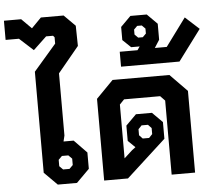

<svg xmlns="http://www.w3.org/2000/svg" viewBox="-101 -1009 1211 1077"><g transform="rotate(-5 505.0 -471.0)"><path d="M108 -73V-642L235 -789V-825L227 -834H188L113 -763L35 -834H-40V-942H57L113 -886L168 -942H296L359 -879L361 -765L242 -621V-271L234 -238H291L362 -165V-73L289 0H181ZM254 -82 274 -102V-138L254 -158H218L198 -138V-102L218 -82Z M954 -460V0H822V-417L796 -444H593L567 -417V-114L613 -156L633 -171L593 -210V-296L652 -355H742L799 -298V-204L576 0H442V-460L538 -558H858ZM659 -236 678 -216H714L733 -236V-270L714 -290H678L659 -270Z M592 -712H692L706 -732H658L612 -776V-850L669 -907H761L818 -850V-760L790 -716H857L972 -872L1050 -801L921 -628H592ZM728 -782 747 -801V-829L728 -848H702L683 -829V-801L702 -782Z"/></g></svg>

Font: Chakra Petch
Style: Bold
Weight: 700
Designer: Katatrad Aksorn Co.,Ltd.
Foundry: Cadson Demak Co.,Ltd.
Version: Version 1.000; ttfautohint (v1.6)